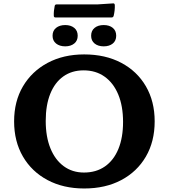

<svg xmlns="http://www.w3.org/2000/svg" viewBox="-20 -1076 975 1109"><path d="M466.3 12.7Q346.1 12.7 254.7 -35.9Q163.3 -84.5 112.4 -171.9Q61.5 -259.3 61.5 -374.9Q61.5 -490.4 112.6 -577.2Q163.7 -664 255 -712.8Q346.4 -761.7 466.3 -761.7Q588.4 -761.7 680.1 -713.3Q771.9 -664.8 822.7 -577.6Q873.4 -490.3 873.4 -375.1Q873.4 -258.8 822.6 -171.5Q771.7 -84.2 680.3 -35.8Q588.9 12.7 466.3 12.7ZM465 -79.4Q535.5 -79.4 586 -114.6Q636.6 -149.8 663.7 -215.3Q690.8 -280.9 690.8 -371.6Q690.8 -463.4 663.1 -530Q635.4 -596.7 584.4 -633.1Q533.4 -669.6 462.9 -669.6Q395 -669.6 345.8 -634.6Q296.6 -599.6 270.4 -534.4Q244.1 -469.2 244.1 -377.3Q244.1 -286.3 271.2 -219.5Q298.2 -152.8 348 -116.1Q397.9 -79.4 465 -79.4ZM356.9 -808.3Q324.3 -808.3 303.9 -824.6Q283.6 -840.9 283.6 -869.5Q283.6 -898.7 303.9 -915Q324.3 -931.3 356.9 -931.3Q388.7 -931.3 408.8 -915Q428.8 -898.7 428.8 -869.5Q428.8 -840.9 408.8 -824.6Q388.7 -808.3 356.9 -808.3ZM578.9 -808.3Q546.5 -808.3 526.4 -824.6Q506.4 -840.9 506.4 -869.5Q506.4 -898.7 526.4 -915Q546.5 -931.3 578.9 -931.3Q611.7 -931.3 631.5 -915Q651.2 -898.7 651.2 -869.5Q651.2 -840.9 631.5 -824.6Q611.7 -808.3 578.9 -808.3ZM295.8 -1041Q297.3 -1050.6 307.3 -1050.6H543.2L632.9 -1056.4Q641.9 -1057.6 643.1 -1047Q643.7 -1031.5 642 -1015.9Q640.3 -1000.2 636.6 -984.8Q634.1 -975.2 624.6 -975.2H300.2Q290.7 -975.2 290.7 -985.2Q290.2 -999 291.6 -1013.4Q293 -1027.8 295.8 -1041Z"/></svg>

Font: Hahmlet
Style: Regular
Weight: 400
Designer: Minjoo Ham & Mark Frömberg
Foundry: hypertype
Version: Version 1.002